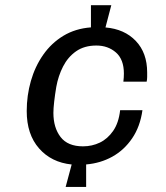

<svg xmlns="http://www.w3.org/2000/svg" viewBox="-20 -713 640 740"><path d="M233 7.5 256.2 -79Q178 -87 130.5 -141.1Q83 -195.2 83 -284.8Q83 -345 99 -400.9Q115 -456.8 146.5 -501.9Q178 -547 224.2 -575Q270.5 -603 330.5 -607.5V-693H409L386.5 -607.2Q459.8 -601 503.5 -555.1Q547.2 -509.2 547.2 -433.8Q547.2 -425.5 547.2 -416.5Q547.2 -407.5 545.2 -398.2H455.5Q456.5 -406.2 457 -414.4Q457.5 -422.5 457.5 -429.5Q457.5 -484 426.8 -510.8Q396 -537.5 351.5 -537.5Q304.8 -537.5 273.1 -515.2Q241.5 -493 223 -456.6Q204.5 -420.2 197 -378.5Q191.8 -347.8 188.8 -321.2Q185.8 -294.8 185.8 -278Q185.8 -220.8 213.5 -184.9Q241.2 -149 299.8 -149Q334.8 -149 364.8 -163.4Q394.8 -177.8 416.1 -208.5Q437.5 -239.2 443 -288.2H529Q520.2 -225.2 489.4 -179.9Q458.5 -134.5 412.8 -109.1Q367 -83.8 312 -79.2V7.5Z"/></svg>

Font: Chivo Mono Medium
Style: Italic
Weight: 500
Italic angle: -8.05°
Monospace: yes
Designer: Hector Gatti
Foundry: Omnibus-Type
Version: Version 1.008